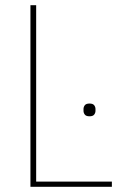

<svg xmlns="http://www.w3.org/2000/svg" viewBox="-20 -718 468 738"><path d="M97 0V-698H119V-20H410V0ZM324 -271Q311 -271 306 -277.5Q301 -284 301 -292V-299Q301 -307 306 -313.5Q311 -320 324 -320Q337 -320 342 -313.5Q347 -307 347 -299V-292Q347 -284 342 -277.5Q337 -271 324 -271Z"/></svg>

Font: IBM Plex Sans Cond Thin
Style: Regular
Weight: 100
Width: 3
Designer: Mike Abbink, Paul van der Laan, Pieter van Rosmalen
Foundry: Bold Monday
Version: Version 1.3